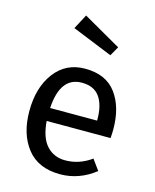

<svg xmlns="http://www.w3.org/2000/svg" viewBox="-120 -882 785 975"><g transform="rotate(15 272.0 -394.5)"><path d="M290 12Q175 12 116 -63Q57 -138 57 -258Q57 -382 116 -460.5Q175 -539 276 -539Q386 -539 439.5 -467Q493 -395 493 -279Q493 -256 491 -232H155Q162 -144 200 -103.5Q238 -63 297 -63Q371 -63 434 -109L474 -54Q390 12 290 12ZM402 -300V-306Q402 -382 372 -424Q342 -466 278 -466Q165 -466 155 -300ZM381 -638 169 -724 210 -801 409 -687Z"/></g></svg>

Font: Trujillo
Style: Regular
Weight: 400
Designer: Fira Sans original fonts by bBox Type GmbH, Carrois Corporate GbR, & Edenspiekermann AG / Changes by Cristiano Sobral
Foundry: Fira Sans original fonts by bBox Type GmbH, Carrois Corporate GbR, & Edenspiekermann AG / Changes by Cristiano Sobral
Version: Version 4.301;October 17, 2021;FontCreator 14.0.0.2814 64-bi